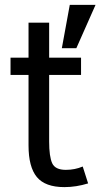

<svg xmlns="http://www.w3.org/2000/svg" viewBox="-20 -747 409 782"><path d="M291 -550.8H231.9L264.2 -727.1H369.1ZM338.9 0Q290 15.1 242.2 15.1Q164.1 15.1 130.1 -25.9Q96.2 -66.9 96.2 -154.8V-441.9H22.9V-512.2H96.2V-654.8H180.2V-512.2H310.1V-441.9H180.2V-170.9Q180.2 -108.9 192.6 -82Q205.1 -55.2 248 -55.2Q285.2 -55.2 316.9 -68.8Z"/></svg>

Font: ClearSansRegular
Style: Regular
Weight: 400
Foundry: Intel Corporation
Version: Version 1.00